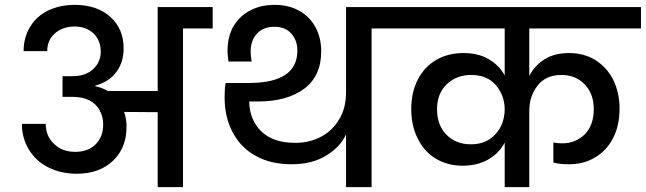

<svg xmlns="http://www.w3.org/2000/svg" viewBox="-20 -769 2654 789"><path d="M628 -740C628 -740 628 -395 628 -395C628 -395 423 -395 423 -395C423 -395 423 -395 423 -395C407 -404 390 -411 371 -415C371 -415 371 -417 371 -417C371 -417 371 -417 371 -417C409 -427 438 -446 458 -473C478 -500 488 -532 488 -570C488 -570 488 -570 488 -570C488 -624 470 -667 433 -700C396 -733 347 -749 287 -749C287 -749 287 -749 287 -749C246 -749 210 -741 178 -726C146 -710 121 -688 104 -659C86 -630 77 -597 77 -559C77 -559 174 -559 174 -559C174 -559 174 -559 174 -559C174 -590 185 -614 207 -633C228 -651 255 -660 287 -660C287 -660 287 -660 287 -660C318 -660 343 -651 364 -632C384 -613 394 -587 394 -556C394 -556 394 -556 394 -556C394 -529 384 -505 364 -486C343 -466 315 -456 278 -456C278 -456 237 -456 237 -456C237 -456 237 -371 237 -371C237 -371 278 -371 278 -371C278 -371 278 -371 278 -371C332 -371 370 -352 391 -314C391 -314 391 -309 391 -309C391 -309 393 -309 393 -309C393 -309 393 -309 393 -309C400 -294 404 -277 404 -258C404 -258 404 -258 404 -258C404 -224 394 -197 373 -176C352 -155 324 -145 289 -145C289 -145 289 -145 289 -145C253 -145 224 -156 202 -178C179 -199 168 -227 168 -260C168 -260 70 -260 70 -260C70 -260 70 -260 70 -260C70 -220 80 -185 99 -154C118 -123 144 -98 179 -81C213 -64 252 -55 296 -55C296 -55 296 -55 296 -55C357 -55 407 -73 444 -108C481 -143 500 -190 500 -248C500 -248 500 -248 500 -248C500 -269 497 -290 490 -309C490 -309 628 -308 628 -308C628 -308 628 0 628 0C628 0 732 0 732 0C732 0 732 -652 732 -652C732 -652 854 -652 854 -652C854 -652 854 -740 854 -740C854 -740 628 -740 628 -740Z M1402 -740C1402 -740 1402 -390 1402 -390C1402 -390 1402 -390 1402 -390C1402 -347 1393 -310 1374 -279C1355 -247 1330 -223 1299 -207C1267 -190 1232 -182 1193 -182C1193 -182 1193 -182 1193 -182C1132 -182 1086 -198 1054 -229C1022 -260 1005 -301 1004 -352C1004 -352 1041 -352 1041 -352C1041 -352 1041 -352 1041 -352C1121 -352 1184 -370 1231 -405C1277 -440 1300 -491 1300 -558C1300 -558 1300 -558 1300 -558C1300 -595 1292 -629 1276 -658C1260 -687 1238 -709 1209 -725C1180 -741 1147 -749 1109 -749C1109 -749 1109 -749 1109 -749C1072 -749 1039 -742 1010 -727C980 -712 957 -690 940 -662C923 -633 915 -599 915 -560C915 -560 915 -560 915 -560C915 -549 916 -535 919 -516C919 -516 1014 -516 1014 -516C1014 -516 1014 -516 1014 -516C1011 -533 1010 -547 1010 -557C1010 -557 1010 -557 1010 -557C1010 -588 1019 -613 1037 -632C1054 -650 1078 -659 1108 -659C1108 -659 1108 -659 1108 -659C1137 -659 1160 -650 1177 -631C1194 -612 1202 -589 1202 -561C1202 -561 1202 -561 1202 -561C1202 -472 1135 -428 1002 -428C1002 -428 907 -428 907 -428C907 -428 907 -428 907 -428C904 -410 903 -391 903 -370C903 -370 903 -370 903 -370C903 -314 914 -265 937 -224C959 -182 991 -150 1032 -128C1073 -105 1122 -94 1178 -94C1178 -94 1178 -94 1178 -94C1235 -94 1282 -106 1321 -130C1360 -154 1387 -183 1402 -217C1402 -217 1402 0 1402 0C1402 0 1507 0 1507 0C1507 0 1507 -652 1507 -652C1507 -652 1629 -652 1629 -652C1629 -652 1629 -740 1629 -740C1629 -740 1402 -740 1402 -740Z M2614 -652C2614 -652 2614 -740 2614 -740C2614 -740 1581 -740 1581 -740C1581 -740 1581 -652 1581 -652C1581 -652 2054 -652 2054 -652C2054 -652 2054 -459 2054 -459C2054 -459 2054 -459 2054 -459C2039 -487 2017 -509 1988 -526C1959 -543 1925 -551 1885 -551C1885 -551 1885 -551 1885 -551C1843 -551 1806 -542 1773 -523C1740 -504 1715 -477 1697 -442C1679 -407 1670 -367 1670 -321C1670 -321 1670 -321 1670 -321C1670 -274 1679 -234 1697 -199C1714 -164 1739 -136 1771 -117C1803 -98 1840 -88 1881 -88C1881 -88 1881 -88 1881 -88C1922 -88 1958 -97 1987 -114C2016 -131 2039 -154 2054 -183C2054 -183 2054 0 2054 0C2054 0 2155 0 2155 0C2155 0 2155 -312 2155 -312C2155 -312 2155 -312 2155 -312C2155 -353 2166 -388 2189 -417C2211 -446 2244 -461 2288 -461C2288 -461 2288 -461 2288 -461C2326 -461 2358 -448 2383 -422C2408 -396 2420 -362 2420 -321C2420 -321 2420 -321 2420 -321C2420 -277 2408 -243 2384 -218C2359 -193 2328 -180 2291 -180C2291 -180 2291 -180 2291 -180C2276 -180 2264 -181 2254 -184C2254 -184 2254 -101 2254 -101C2254 -101 2254 -101 2254 -101C2273 -96 2294 -94 2318 -94C2318 -94 2318 -94 2318 -94C2358 -94 2394 -103 2425 -122C2456 -140 2481 -166 2499 -201C2517 -235 2526 -276 2526 -323C2526 -323 2526 -323 2526 -323C2526 -367 2517 -406 2500 -441C2483 -475 2458 -502 2427 -522C2396 -541 2360 -551 2319 -551C2319 -551 2319 -551 2319 -551C2280 -551 2246 -543 2219 -526C2191 -509 2170 -486 2155 -457C2155 -457 2155 -652 2155 -652C2155 -652 2614 -652 2614 -652ZM1915 -176C1915 -176 1915 -176 1915 -176C1874 -176 1841 -189 1815 -215C1789 -241 1776 -276 1776 -320C1776 -320 1776 -320 1776 -320C1776 -363 1789 -397 1816 -423C1843 -448 1876 -461 1915 -461C1915 -461 1915 -461 1915 -461C1960 -461 1994 -447 2018 -419C2042 -390 2054 -357 2054 -319C2054 -319 2054 -319 2054 -319C2054 -296 2049 -273 2039 -251C2028 -229 2013 -211 1992 -197C1971 -183 1945 -176 1915 -176Z"/></svg>

Font: Girnar Poppins
Style: Medium
Weight: 500
Designer: Ninad Kale (Devanagari), Jonny Pinhorn (Latin)
Foundry: Indian Type Foundry
Version: ""